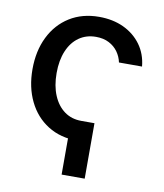

<svg xmlns="http://www.w3.org/2000/svg" viewBox="-82 -617 731 856"><g transform="rotate(10 284.0 -189.0)"><path d="M359.4 -79.1V171.9H254.9V-79.1ZM299.3 11.2Q220.7 11.2 163.8 -24.7Q106.9 -60.5 76.2 -123.8Q45.4 -187 45.4 -268.6Q45.4 -351.6 76.7 -415Q107.9 -478.5 165 -514.2Q222.2 -549.8 298.3 -549.8Q360.8 -549.8 409.7 -526.9Q458.5 -503.9 488.8 -462.4Q519 -420.9 524.4 -364.7H419.9Q414.6 -390.6 399.2 -412.1Q383.8 -433.6 358.9 -446.5Q334 -459.5 299.8 -459.5Q255.9 -459.5 223.1 -436.5Q190.4 -413.6 172.4 -371.1Q154.3 -328.6 154.3 -270.5Q154.3 -212.4 172.4 -169.4Q190.4 -126.5 222.9 -102.8Q255.4 -79.1 299.8 -79.1Z"/></g></svg>

Font: Inter 16pt Medium
Style: Regular
Weight: 500
Version: Version 4.001;git-66647c0bb